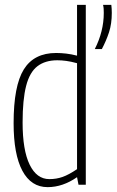

<svg xmlns="http://www.w3.org/2000/svg" viewBox="-20 -760 480 790"><path d="M303 0 297 -31Q238 10 176 10Q108 10 72 -57.5Q36 -125 36 -253Q36 -407 78 -474.5Q120 -542 211 -542Q231 -542 252.5 -539.5Q274 -537 297 -531V-740H333V0ZM297 -64V-500Q271 -507 252 -509.5Q233 -512 216 -512Q166 -512 134 -487.5Q102 -463 87.5 -406.5Q73 -350 73 -256Q73 -142 102 -82.5Q131 -23 183 -23Q212 -23 237.5 -32Q263 -41 297 -64ZM370 -558Q407 -631 407 -707Q407 -716 406.5 -724Q406 -732 404 -740H438Q439 -732 439.5 -723.5Q440 -715 440 -707Q440 -662 428.5 -627Q417 -592 399 -558Z"/></svg>

Font: Georama SemiCondensed ExtraLight
Style: Regular
Weight: 200
Width: 4
Designer: Jean-Baptiste Levee
Foundry: Production Type
Version: Version 1.000